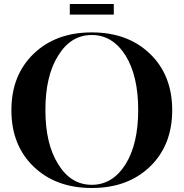

<svg xmlns="http://www.w3.org/2000/svg" viewBox="-20 -926 918 960"><path d="M329 -853V-906H549V-853ZM730 -93Q619 14 439 14Q259 14 148 -93Q37 -200 37 -375Q37 -550 148 -657Q259 -764 439 -764Q619 -764 730 -657Q841 -550 841 -375Q841 -200 730 -93ZM439 -2Q543 -2 608 -105Q671 -207 671 -376Q671 -546 608 -648Q543 -751 439 -751Q334 -751 271 -648Q207 -547 207 -376Q207 -206 271 -105Q334 -2 439 -2Z"/></svg>

Font: Gloock
Style: Regular
Weight: 400
Designer: Duarte Pinto
Foundry: Duarte Pinto
Version: Version 1.000